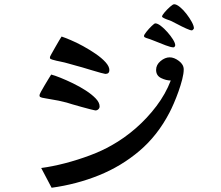

<svg xmlns="http://www.w3.org/2000/svg" viewBox="-20 -864 1040 904"><path d="M449 -363Q449 -355 443 -349.5Q437 -344 429 -344Q426 -344 407 -349Q388 -354 364 -360.5Q340 -367 320 -373Q300 -379 294 -381Q275 -386 256 -390Q237 -394 217 -397Q207 -399 197 -400.5Q187 -402 178 -404Q172 -406 169 -407.5Q166 -409 166 -416Q166 -419 173 -432.5Q180 -446 190.5 -463Q201 -480 209.5 -494.5Q218 -509 221 -513Q237 -509 264.5 -498Q292 -487 324 -471.5Q356 -456 384.5 -437.5Q413 -419 431 -400Q449 -381 449 -363ZM845 -537Q845 -518 838 -490.5Q831 -463 820.5 -433.5Q810 -404 798.5 -377.5Q787 -351 778 -334Q722 -226 636.5 -153.5Q551 -81 445.5 -38.5Q340 4 223 20L174 -73Q227 -80 286.5 -95.5Q346 -111 403.5 -132.5Q461 -154 506 -180Q565 -213 619 -260Q673 -307 716.5 -364.5Q760 -422 784 -485Q762 -485 738.5 -496.5Q715 -508 715 -535Q715 -559 736 -576.5Q757 -594 779 -594Q800 -594 822.5 -577Q845 -560 845 -537ZM495 -534Q495 -516 476 -516Q473 -516 454.5 -521Q436 -526 411.5 -533.5Q387 -541 366.5 -547Q346 -553 341 -554Q322 -559 303.5 -564.5Q285 -570 265 -574Q256 -576 246 -578Q236 -580 227 -583Q221 -585 218 -586.5Q215 -588 215 -595Q215 -597 222.5 -610.5Q230 -624 240 -641.5Q250 -659 258.5 -673.5Q267 -688 270 -692Q285 -687 312.5 -675.5Q340 -664 371 -647Q402 -630 430.5 -610.5Q459 -591 477 -571Q495 -551 495 -534ZM805 -651Q805 -648 802.5 -644.5Q800 -641 797 -641Q785 -641 760 -650.5Q735 -660 709.5 -670.5Q684 -681 669 -685Q665 -687 661.5 -688.5Q658 -690 658 -695Q658 -700 669.5 -714.5Q681 -729 694 -741.5Q707 -754 711 -754Q722 -754 737.5 -742Q753 -730 768.5 -712.5Q784 -695 794.5 -678Q805 -661 805 -651ZM893 -731Q893 -729 889.5 -725Q886 -721 883 -721Q876 -721 856 -730Q836 -739 815.5 -750Q795 -761 786 -765Q782 -767 771.5 -770.5Q761 -774 752 -778.5Q743 -783 743 -786Q743 -792 755 -806Q767 -820 780.5 -832Q794 -844 800 -844Q811 -844 827 -831Q843 -818 858 -798.5Q873 -779 883 -760.5Q893 -742 893 -731Z"/></svg>

Font: Kaisei Decol
Style: Bold
Weight: 700
Designer: Font-Kai, 金井和夫
Foundry: KAZUO KANAI
Version: Version 5.003